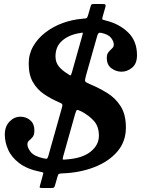

<svg xmlns="http://www.w3.org/2000/svg" viewBox="-20 -855 728 960"><path d="M514 -565Q514 -584.5 522.8 -594.8Q531.5 -605 540.2 -612.8Q549 -620.5 549 -632Q549 -648 535.5 -665.5Q522 -683 487 -690.5Q477.5 -692.5 473.5 -689.5Q469.5 -686.5 466.5 -677L410 -477.5Q403.5 -454.5 405.8 -448.8Q408 -443 429 -434.5Q473.5 -416 515 -390.8Q556.5 -365.5 583 -324.2Q609.5 -283 609.5 -217Q609.5 -147 566.5 -97Q523.5 -47 451 -19Q378.5 9 290 12Q277.5 13 274.2 14.5Q271 16 268 26.5L254.5 73.5Q252 81.5 248.8 83.2Q245.5 85 235 85H192.5Q180 85 178.8 82.5Q177.5 80 180.5 70.5L194.5 19.5Q197.5 10 196 8.2Q194.5 6.5 184 4.5Q116 -9 76.8 -38.8Q37.5 -68.5 20.8 -106.5Q4 -144.5 4 -182Q4 -222.5 27.5 -247Q51 -271.5 81.5 -271.5Q111 -271.5 131.5 -253.5Q152 -235.5 152 -203Q152 -180.5 143.2 -170Q134.5 -159.5 125.8 -152.5Q117 -145.5 117 -133Q117 -117 133 -95.8Q149 -74.5 196.5 -63.5Q208 -61 212.8 -61.2Q217.5 -61.5 221 -73L290 -318Q294 -332 289.5 -335.8Q285 -339.5 273 -344.5Q233.5 -361.5 199.5 -384.8Q165.5 -408 144.5 -444.5Q123.5 -481 123.5 -537.5Q123.5 -584.5 146.2 -624Q169 -663.5 207.5 -693Q246 -722.5 294.2 -740Q342.5 -757.5 394 -761.5Q408.5 -762.5 412.5 -764.2Q416.5 -766 420 -778L433 -823Q435 -831 438 -833Q441 -835 450.5 -835H491.5Q504.5 -835 507 -831.5Q509.5 -828 506.5 -818L493 -771Q489.5 -758 493.5 -756.8Q497.5 -755.5 510 -752Q576 -736 620.5 -693Q665 -650 665 -579Q665 -536.5 640.5 -516.5Q616 -496.5 587.5 -496.5Q560.5 -496.5 537.2 -513.5Q514 -530.5 514 -565ZM257.5 -573.5Q257.5 -542 275.2 -521.5Q293 -501 320 -485Q329.5 -477.5 332.5 -478.2Q335.5 -479 339.5 -493L391.5 -677.5Q394.5 -688 394 -690.5Q393.5 -693 381.5 -690Q327 -682 292.2 -652.8Q257.5 -623.5 257.5 -573.5ZM474.5 -176Q474.5 -223 449.2 -250.8Q424 -278.5 386.5 -298Q369 -307 364.8 -304.8Q360.5 -302.5 355 -283L295.5 -71.5Q292 -58.5 295.2 -57.2Q298.5 -56 313.5 -58Q392 -63.5 433.2 -96.8Q474.5 -130 474.5 -176Z"/></svg>

Font: Besley* Narrow Semi
Style: Italic
Weight: 600
Width: 4
Italic angle: -13°
Designer: Owen Earl
Foundry: indestructible type*
Version: Version 3.000; ttfautohint (v1.8.3)